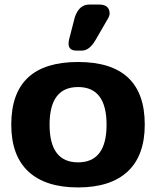

<svg xmlns="http://www.w3.org/2000/svg" viewBox="-20 -819 690 849"><path d="M29.8 -268.1Q29.8 -544.9 325 -544.9Q620.1 -544.9 620.1 -268.1Q620.1 -130.9 544.4 -60.5Q468.8 9.8 325 9.8Q181.2 9.8 105.5 -60.5Q29.8 -130.9 29.8 -268.1ZM451.2 -267.6Q451.2 -434.1 325.2 -434.1Q199.2 -434.1 199.2 -267.6Q199.2 -101.1 325.2 -101.1Q451.2 -101.1 451.2 -267.6ZM287.1 -650.9 311 -743.2Q330.1 -799.3 375 -798.8H418.9Q451.2 -798.8 460.9 -778.3Q464.8 -770.5 464.8 -759.5Q464.8 -748.5 455.1 -732.9L401.9 -641.1Q375 -595.2 341.8 -595.2H318.8Q282.7 -595.2 283.2 -626.5Q283.2 -636.7 287.1 -650.9Z"/></svg>

Font: Days One
Style: Regular
Weight: 400
Designer: Alexander Kalachev, Alexey Maslov, Jovanny Lemonad
Foundry: Alexander Kalachev, Alexey Maslov, Jovanny Lemonad
Version: Version 1.002